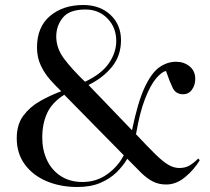

<svg xmlns="http://www.w3.org/2000/svg" viewBox="-20 -734 839 768"><path d="M289 14Q222 14 167 -9Q112 -32 79.5 -76Q47 -120 47 -181Q47 -236 73.5 -271.5Q100 -307 141 -330Q182 -353 225 -369Q205 -388 182 -413.5Q159 -439 143.5 -471.5Q128 -504 128 -544Q128 -626 180 -670Q232 -714 313 -714Q380 -714 422 -674.5Q464 -635 464 -573Q464 -512 428.5 -467.5Q393 -423 334 -394L508 -213Q531 -325 558.5 -384Q586 -443 617.5 -465Q649 -487 684 -487Q716 -487 738.5 -468.5Q761 -450 761 -418Q761 -394 748 -375.5Q735 -357 712 -357Q683 -357 670.5 -383Q658 -409 644 -450Q627 -447 604.5 -420.5Q582 -394 560.5 -339.5Q539 -285 524 -197Q571 -147 601 -117.5Q631 -88 653 -75Q675 -62 697 -62Q721 -62 738 -72Q755 -82 773 -100L779 -93Q757 -56 721 -26Q685 4 645 4Q615 4 591.5 -8Q568 -20 544.5 -43Q521 -66 489 -99Q473 -71 446.5 -45Q420 -19 381.5 -2.5Q343 14 289 14ZM320 -407Q386 -438 415.5 -481Q445 -524 445 -570Q445 -624 410 -660Q375 -696 322 -696Q258 -696 231.5 -663.5Q205 -631 205 -588Q205 -541 236 -499.5Q267 -458 320 -407ZM310 -6Q366 -6 409.5 -37.5Q453 -69 475 -113L237 -355Q188 -324 168.5 -281.5Q149 -239 149 -184Q149 -134 168 -93.5Q187 -53 223.5 -29.5Q260 -6 310 -6Z"/></svg>

Font: Literata 72pt
Style: Regular
Weight: 400
Designer: Latin by Veronika Burian and Jose Scaglione. Greek by Irene Vlachou. Cyrillic by Vera Evstafieva.
Foundry: TypeTogether
Version: Version 3.002